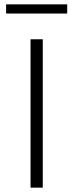

<svg xmlns="http://www.w3.org/2000/svg" viewBox="-20 -860 336 880"><path d="M8 0ZM120 -680H176V0H120ZM8 -840H288V-798H8Z"/></svg>

Font: Martel Sans ExtraLight
Style: Regular
Weight: 275
Designer: Dan Reynolds and Mathieu Réguer
Foundry: Dan Reynolds and Mathieu Réguer
Version: Version 1.002; ttfautohint (v1.1) -l 5 -r 5 -G 72 -x 0 -D la